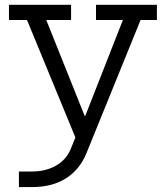

<svg xmlns="http://www.w3.org/2000/svg" viewBox="-20 -552 676 782"><path d="M371 -532.5H619V-470.5H552.5L332.5 71Q305.5 138 249.2 174Q193 210 109.5 210H57V146.5H109.5Q165.5 146.5 207.2 123.2Q249 100 268 55L306 -38.5L293.5 23.5L90 -470.5H16.5V-532.5H269.5V-470.5H168.5L348 -22L282.5 -80H351.5L314 -46L480.5 -470.5H371Z"/></svg>

Font: Hepta Slab
Style: Regular
Weight: 400
Designer: Michael LaGattuta
Foundry: Michael LaGattuta
Version: Version 1.100